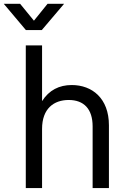

<svg xmlns="http://www.w3.org/2000/svg" viewBox="-70 -959 637 979"><path d="M144.5 -301.8C144.5 -405.8 205.1 -449.2 280.3 -449.2C357.4 -449.2 402.3 -403.8 402.3 -314.5V0H485.4V-320.3C485.4 -457.5 399.9 -525.4 295.9 -525.4C231.9 -525.4 180.2 -499.5 144.5 -443.4V-727.5H61.5V0H144.5ZM32.7 -939.5H-50.3V-939L62 -805.7H143.1L256.3 -939V-939.5H172.4L103 -853.5Z"/></svg>

Font: Raveo Display Display
Style: Regular
Weight: 400
Designer: Jakub Foglar, Rasmus Andersson (Inter)
Foundry: Jakubfoglar.com
Version: Version 1.100;Glyphs 3.2.3 (3260)